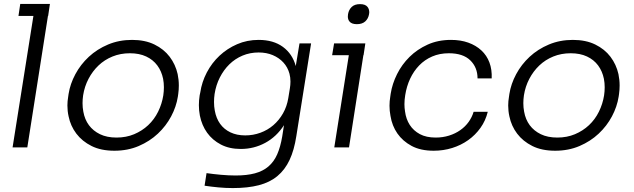

<svg xmlns="http://www.w3.org/2000/svg" viewBox="-20 -750 3226 977"><path d="M44 0 150 -669H74L83 -730H234L225 -669H224L119 0Z M562 17Q494 17 446 -7Q398 -31 368.5 -70Q339 -109 329 -158Q323 -185 323 -213Q323 -235 327 -258L329 -272Q337 -323 363.5 -372.5Q390 -422 432 -461Q474 -500 530 -523.5Q586 -547 652 -547Q718 -547 766 -523.5Q814 -500 843.5 -461Q873 -422 884 -373Q890 -344 890 -315Q890 -293 887 -272L885 -258Q877 -207 851 -158Q825 -109 783.5 -70Q742 -31 686 -7Q630 17 562 17ZM573 -50Q622 -50 662.5 -67Q703 -84 734 -113Q765 -142 784.5 -181.5Q804 -221 811 -265Q814 -286 814 -306Q814 -328 810 -349Q802 -388 780.5 -417Q759 -446 724 -462.5Q689 -479 641 -479Q593 -479 552.5 -462.5Q512 -446 481.5 -417Q451 -388 430.5 -349Q410 -310 403 -265Q400 -244 400 -225Q400 -203 404 -182Q411 -142 432.5 -113Q454 -84 489 -67Q524 -50 573 -50Z M1165 207Q1128 207 1091 203.5Q1054 200 1021 195L1031 131Q1066 136 1105 139.5Q1144 143 1179 143Q1236 143 1277 132Q1318 121 1346 97Q1374 73 1390.5 35.5Q1407 -2 1416 -55L1425 -113Q1387 -54 1329.5 -23Q1272 8 1205 8Q1147 8 1104 -14.5Q1061 -37 1034 -74.5Q1007 -112 997 -162Q992 -188 992 -215Q992 -239 996 -265L999 -279Q1007 -333 1032.5 -381.5Q1058 -430 1097 -466.5Q1136 -503 1186.5 -525Q1237 -547 1296 -547Q1371 -547 1419.5 -511.5Q1468 -476 1485 -414L1504 -529H1563L1488 -58Q1477 14 1453.5 64Q1430 114 1391.5 146Q1353 178 1297 192.5Q1241 207 1165 207ZM1228 -61Q1268 -61 1305 -74.5Q1342 -88 1371 -113Q1400 -138 1420 -173Q1440 -208 1447 -251L1455 -300Q1458 -318 1458 -335Q1458 -356 1453 -375Q1444 -408 1422 -432Q1400 -456 1368 -469.5Q1336 -483 1296 -483Q1252 -483 1214 -467Q1176 -451 1147 -422.5Q1118 -394 1098.5 -355.5Q1079 -317 1072 -272Q1069 -251 1069 -231Q1069 -208 1073 -187Q1080 -148 1100 -120Q1120 -92 1152.5 -76.5Q1185 -61 1228 -61Z M1681 0 1755 -469H1670L1680 -529H1839L1830 -469H1829L1756 0ZM1796 -627Q1769 -627 1758 -641Q1750 -651 1750 -666Q1750 -672 1751 -678Q1755 -701 1770 -715Q1785 -729 1812 -729Q1839 -729 1850 -715Q1859 -704 1859 -687Q1859 -683 1858 -678Q1854 -655 1838.5 -641Q1823 -627 1796 -627Z M2187 17Q2120 17 2074.5 -7.5Q2029 -32 2002 -71Q1975 -110 1967 -160Q1962 -186 1962 -212Q1962 -235 1966 -259L1968 -273Q1976 -324 2000.5 -373Q2025 -422 2064 -460.5Q2103 -499 2156 -523Q2209 -547 2275 -547Q2324 -547 2363 -533Q2402 -519 2429.5 -493.5Q2457 -468 2470.5 -432Q2484 -396 2482 -351H2410Q2410 -407 2373 -443Q2336 -479 2264 -479Q2217 -479 2179 -462.5Q2141 -446 2113 -417Q2085 -388 2067 -349.5Q2049 -311 2042 -266Q2038 -242 2038 -220Q2038 -201 2041 -183Q2046 -144 2065 -114.5Q2084 -85 2116.5 -67.5Q2149 -50 2197 -50Q2233 -50 2265 -60Q2297 -70 2322.5 -88Q2348 -106 2365 -130Q2382 -154 2390 -181H2462Q2451 -136 2425 -99.5Q2399 -63 2362.5 -37Q2326 -11 2281 3Q2236 17 2187 17Z M2805 17Q2737 17 2689 -7Q2641 -31 2611.5 -70Q2582 -109 2572 -158Q2566 -185 2566 -213Q2566 -235 2570 -258L2572 -272Q2580 -323 2606.5 -372.5Q2633 -422 2675 -461Q2717 -500 2773 -523.5Q2829 -547 2895 -547Q2961 -547 3009 -523.5Q3057 -500 3086.5 -461Q3116 -422 3127 -373Q3133 -344 3133 -315Q3133 -293 3130 -272L3128 -258Q3120 -207 3094 -158Q3068 -109 3026.5 -70Q2985 -31 2929 -7Q2873 17 2805 17ZM2816 -50Q2865 -50 2905.5 -67Q2946 -84 2977 -113Q3008 -142 3027.5 -181.5Q3047 -221 3054 -265Q3057 -286 3057 -306Q3057 -328 3053 -349Q3045 -388 3023.5 -417Q3002 -446 2967 -462.5Q2932 -479 2884 -479Q2836 -479 2795.5 -462.5Q2755 -446 2724.5 -417Q2694 -388 2673.5 -349Q2653 -310 2646 -265Q2643 -244 2643 -225Q2643 -203 2647 -182Q2654 -142 2675.5 -113Q2697 -84 2732 -67Q2767 -50 2816 -50Z"/></svg>

Font: Sora Light
Style: Italic
Weight: 300
Designer: Jonathan Barnbrook, Juli√°n Moncada
Version: Version 1.000